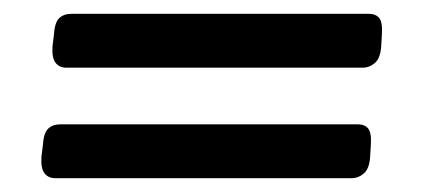

<svg xmlns="http://www.w3.org/2000/svg" viewBox="-20 -371 620 278"><path d="M60 -113Q50 -113 44.5 -120Q39 -127 40 -144L42 -160Q43 -178 49.5 -184.5Q56 -191 68 -191H498Q508 -191 513 -185Q518 -179 517 -162L516 -145Q515 -127 507 -120Q499 -113 489 -113ZM76 -273Q66 -273 60.5 -280Q55 -287 56 -304L58 -320Q59 -338 65.5 -344.5Q72 -351 84 -351H514Q524 -351 529 -345Q534 -339 533 -322L532 -305Q531 -287 523 -280Q515 -273 505 -273Z"/></svg>

Font: Asap Semi Expanded Semi Expanded Medium
Style: Italic
Weight: 500
Width: 6
Italic angle: -6°
Designer: Pablo Cosgaya
Foundry: Omnibus-Type
Version: Version 3.001; ttfautohint (v1.8.4.7-5d5b)